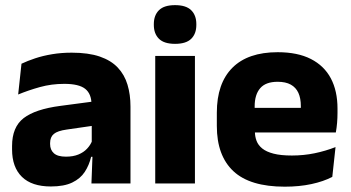

<svg xmlns="http://www.w3.org/2000/svg" viewBox="-20 -707 1352 740"><path d="M332.4 0 337.1 -123 333.6 -130.7V-284L332.7 -303.9Q332.7 -345.1 308.5 -364.5Q284.3 -383.8 227.8 -383.8Q178.3 -383.8 133.8 -371.4Q89.3 -359 50 -342.8L62.8 -461.4Q86.3 -472.5 115.7 -482.3Q145.2 -492.1 180.6 -498Q215.9 -504 256.4 -504Q321 -504 364.6 -489Q408.1 -474 434 -446.4Q460 -418.8 471.4 -380.6Q482.9 -342.5 482.9 -296.4V0ZM176 11.7Q102.4 11.7 64.5 -25.4Q26.5 -62.6 26.5 -131V-144.3Q26.5 -217.1 71.1 -251.7Q115.8 -286.3 213.3 -299L345.3 -316.5L354.3 -224.6L237.3 -207.7Q201.8 -202.8 187.5 -190.8Q173.1 -178.8 173.1 -155.4V-151.8Q173.1 -129.5 187.6 -116.4Q202.1 -103.2 234.1 -103.2Q262 -103.2 282.1 -111.5Q302.3 -119.8 315.4 -133.8Q328.6 -147.7 335.1 -164.4L356.6 -102.7H331.3Q323.6 -70.3 306.7 -44.5Q289.8 -18.6 258.4 -3.5Q227.1 11.7 176 11.7Z M578.3 0V-491.4H731.3V0ZM654.8 -538Q612.2 -538 592.6 -557.6Q572.9 -577.3 572.9 -610.9V-614.3Q572.9 -648 592.6 -667.6Q612.2 -687.2 654.8 -687.2Q697.1 -687.2 716.9 -667.6Q736.7 -648 736.7 -614.3V-610.9Q736.7 -576.8 716.9 -557.4Q697.1 -538 654.8 -538Z M1077.5 12.5Q943.4 12.5 879.6 -47.2Q815.7 -107 815.7 -221.4V-272.5Q815.7 -385.7 875.6 -445.8Q935.4 -505.8 1050.2 -505.8Q1127 -505.8 1178.1 -479.7Q1229.3 -453.6 1255.1 -405.1Q1280.8 -356.5 1280.8 -288.5V-272.1Q1280.8 -253 1279.2 -233.3Q1277.5 -213.5 1274.3 -196.4H1136.6Q1138.3 -225.6 1138.9 -251.4Q1139.5 -277.2 1139.5 -297.9Q1139.5 -328.3 1130 -349.2Q1120.4 -370 1100.7 -380.9Q1081 -391.8 1050.2 -391.8Q1004.2 -391.8 982.9 -367.1Q961.5 -342.4 961.5 -296.9V-252L962.4 -235.3V-200.5Q962.4 -181.3 968.7 -164.4Q975 -147.5 990.8 -134.7Q1006.7 -121.9 1034.4 -114.8Q1062.2 -107.6 1105.1 -107.6Q1150.4 -107.6 1192.5 -116.3Q1234.6 -125 1273.2 -140.1L1260.7 -25.2Q1226.7 -7.5 1180.1 2.5Q1133.6 12.5 1077.5 12.5ZM896.7 -196.4V-291.2H1243.5V-196.4Z"/></svg>

Font: Anek Latin Medium
Style: Regular
Weight: 500
Designer: Yesha Goshar
Foundry: Ek Type
Version: Version 1.003